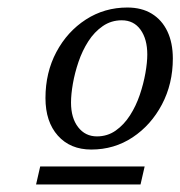

<svg xmlns="http://www.w3.org/2000/svg" viewBox="-20 -726 480 511"><path d="M223 -328Q167 -328 134 -365Q101 -402 101 -465Q101 -533 130 -587.5Q159 -642 208.5 -674Q258 -706 319 -706Q357 -706 384 -689.5Q411 -673 425.5 -642.5Q440 -612 440 -570Q440 -503 411 -448Q382 -393 333 -360.5Q284 -328 223 -328ZM238 -363Q266 -363 288 -378.5Q310 -394 326 -419Q342 -444 352 -473.5Q362 -503 367 -531.5Q372 -560 372 -581Q372 -622 354 -647Q336 -672 304 -672Q276 -672 253.5 -656.5Q231 -641 215 -616Q199 -591 189 -561.5Q179 -532 174 -503.5Q169 -475 169 -453Q169 -412 188 -387.5Q207 -363 238 -363ZM76 -235 87 -283H365L354 -235Z"/></svg>

Font: Platypi Light
Style: Italic
Weight: 300
Italic angle: -13°
Designer: David Sargent
Foundry: Bolt Cutter Type
Version: Version 1.200